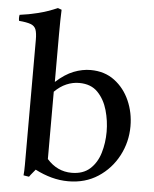

<svg xmlns="http://www.w3.org/2000/svg" viewBox="-54 -800 688 858"><g transform="rotate(5 290.0 -371.5)"><path d="M284 12Q246 12 209 2Q172 -8 135 -27Q128 -18 121 -10Q114 -2 108 7Q101 6 94.5 5Q88 4 83 3Q85 -15 85 -44.5Q85 -74 85 -114V-605Q85 -636 79 -651.5Q73 -667 55.5 -673.5Q38 -680 3 -683Q0 -696 3 -710Q43 -715 85 -725.5Q127 -736 171 -755L188 -749Q187 -727 186.5 -699Q186 -671 186 -638V-425Q227 -462 265.5 -477Q304 -492 341 -492Q404 -492 448.5 -458.5Q493 -425 516.5 -371.5Q540 -318 540 -257Q540 -186 507.5 -124.5Q475 -63 417.5 -25.5Q360 12 284 12ZM185 -381V-79Q231 -27 296 -27Q347 -27 378 -55Q409 -83 422.5 -128Q436 -173 436 -223Q436 -272 422.5 -319.5Q409 -367 378.5 -398.5Q348 -430 295 -430Q266 -430 238 -418Q210 -406 185 -381Z"/></g></svg>

Font: Tiro Kannada
Style: Regular
Weight: 400
Designer: Kannada: John Hudson & Fiona Ross. Latin: John Hudson.
Foundry: Tiro Typeworks Ltd.
Version: Version 1.52